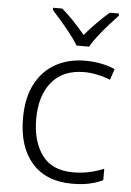

<svg xmlns="http://www.w3.org/2000/svg" viewBox="-55 -806 585 857"><g transform="rotate(5 238.0 -377.5)"><path d="M301 10Q184 10 120.5 -62Q57 -134 57 -263Q57 -353 89 -415Q121 -477 178.5 -509.5Q236 -542 313 -542Q351 -542 385 -535Q419 -528 445 -516L429 -467Q402 -478 371 -484.5Q340 -491 312 -491Q217 -491 166.5 -430Q116 -369 116 -264Q116 -164 161 -102.5Q206 -41 301 -41Q340 -41 375 -49Q410 -57 438 -69V-18Q412 -5 378.5 2.5Q345 10 301 10ZM267 -606Q254 -628 233 -655Q212 -682 189 -708.5Q166 -735 148 -755V-765H189Q216 -742 243.5 -713Q271 -684 294 -656Q318 -684 346.5 -713Q375 -742 402 -765H443V-755Q424 -735 400.5 -708.5Q377 -682 356 -655Q335 -628 323 -606Z"/></g></svg>

Font: Noto Sans Sinhala Light
Style: Regular
Weight: 300
Designer: Jelle Bosma - Monotype Design Team
Foundry: Monotype Imaging Inc.
Version: Version 2.006; ttfautohint (v1.8.4.7-5d5b)